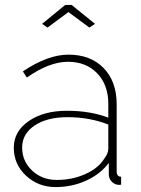

<svg xmlns="http://www.w3.org/2000/svg" viewBox="-20 -750 572 780"><path d="M206 10Q135 10 85.5 -36.5Q36 -83 36 -150Q36 -216 96.5 -258Q157 -300 252 -300Q347 -300 420 -272V-328Q420 -405 375 -452Q330 -499 256 -499Q180 -499 89 -435L73 -460Q174 -528 258 -528Q348 -528 401 -473.5Q454 -419 454 -326V-54Q454 -32 472 -32V0Q469 1 464 1Q447 1 434.5 -11.5Q422 -24 422 -42V-88Q387 -42 329.5 -16Q272 10 206 10ZM211 -19Q273 -19 326 -42.5Q379 -66 404 -106Q420 -127 420 -146V-244Q344 -274 254 -274Q171 -274 120.5 -240Q70 -206 70 -151Q70 -95 110.5 -57Q151 -19 211 -19ZM173 -638 151 -653 245 -730H271L366 -653L343 -638L258 -701Z"/></svg>

Font: Raleway
Style: ExtraLight
Weight: 200
Designer: Matt McInerney, Pablo Impallari, Rodrigo Fuenzalida
Foundry: Matt McInerney, Pablo Impallari, Rodrigo Fuenzalida
Version: Version 2.001